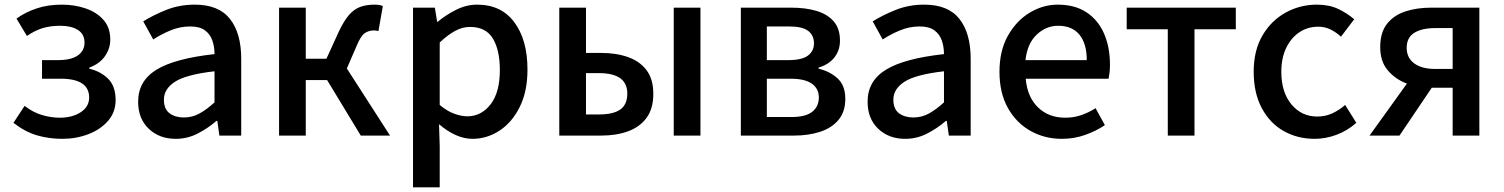

<svg xmlns="http://www.w3.org/2000/svg" viewBox="-20 -584 6478 827"><path d="M248 14Q191 14 139.5 -1Q88 -16 38 -55L86 -128Q122 -100 161 -88.5Q200 -77 238 -77Q291 -77 327.5 -100.5Q364 -124 364 -164Q364 -245 241 -245H161V-325H229Q286 -325 315 -345Q344 -365 344 -401Q344 -437 315.5 -455Q287 -473 240 -473Q196 -473 162.5 -462.5Q129 -452 96 -429L51 -504Q92 -533 140 -548.5Q188 -564 246 -564Q302 -564 349.5 -547.5Q397 -531 426 -498Q455 -465 455 -413Q455 -375 432 -342Q409 -309 365 -293V-288Q415 -276 446.5 -244Q478 -212 478 -153Q478 -101 445.5 -63.5Q413 -26 360.5 -6Q308 14 248 14Z M737 14Q666 14 620.5 -29.5Q575 -73 575 -146Q575 -235 653.5 -283.5Q732 -332 904 -351Q904 -383 894.5 -410Q885 -437 862.5 -453.5Q840 -470 799 -470Q756 -470 715.5 -453.5Q675 -437 640 -414L597 -492Q640 -519 696.5 -541.5Q753 -564 819 -564Q922 -564 970.5 -502.5Q1019 -441 1019 -331V0H925L916 -63H912Q875 -31 831 -8.5Q787 14 737 14ZM772 -78Q808 -78 839 -95Q870 -112 904 -143V-277Q782 -263 734 -232Q686 -201 686 -155Q686 -114 710.5 -96Q735 -78 772 -78Z M1182 0V-551H1297V-331H1386L1439 -447Q1462 -496 1484.5 -521Q1507 -546 1533.5 -555Q1560 -564 1593 -564Q1616 -564 1629 -558L1610 -450Q1601 -453 1591 -453Q1569 -453 1551.5 -441.5Q1534 -430 1515 -384L1474 -289L1660 0H1534L1389 -239H1297V0Z M1759 223V-551H1853L1863 -490H1865Q1901 -520 1945 -542Q1989 -564 2035 -564Q2139 -564 2195.5 -488Q2252 -412 2252 -284Q2252 -190 2218.5 -123Q2185 -56 2131 -21Q2077 14 2015 14Q1979 14 1942.5 -2.5Q1906 -19 1871 -49L1874 45V223ZM1993 -83Q2053 -83 2093 -134.5Q2133 -186 2133 -282Q2133 -368 2103 -418Q2073 -468 2004 -468Q1972 -468 1940.5 -451Q1909 -434 1874 -401V-132Q1906 -105 1937 -94Q1968 -83 1993 -83Z M2389 0V-551H2504V-356H2569Q2635 -356 2685.5 -338Q2736 -320 2765 -281.5Q2794 -243 2794 -180Q2794 -116 2765 -76.5Q2736 -37 2685.5 -18.5Q2635 0 2569 0ZM2504 -91H2560Q2622 -91 2652 -112.5Q2682 -134 2682 -181Q2682 -269 2560 -269H2504ZM2882 0V-551H2997V0Z M3171 0V-551H3389Q3450 -551 3497 -537Q3544 -523 3571 -492Q3598 -461 3598 -409Q3598 -367 3574 -336.5Q3550 -306 3506 -293V-288Q3554 -277 3587.5 -246.5Q3621 -216 3621 -158Q3621 -103 3592 -68Q3563 -33 3513 -16.5Q3463 0 3400 0ZM3283 -325H3375Q3434 -325 3460 -344.5Q3486 -364 3486 -397Q3486 -432 3461 -451Q3436 -470 3380 -470H3283ZM3283 -80H3390Q3450 -80 3478.5 -102.5Q3507 -125 3507 -165Q3507 -202 3477 -223.5Q3447 -245 3385 -245H3283Z M3879 14Q3808 14 3762.5 -29.5Q3717 -73 3717 -146Q3717 -235 3795.5 -283.5Q3874 -332 4046 -351Q4046 -383 4036.5 -410Q4027 -437 4004.5 -453.5Q3982 -470 3941 -470Q3898 -470 3857.5 -453.5Q3817 -437 3782 -414L3739 -492Q3782 -519 3838.5 -541.5Q3895 -564 3961 -564Q4064 -564 4112.5 -502.5Q4161 -441 4161 -331V0H4067L4058 -63H4054Q4017 -31 3973 -8.5Q3929 14 3879 14ZM3914 -78Q3950 -78 3981 -95Q4012 -112 4046 -143V-277Q3924 -263 3876 -232Q3828 -201 3828 -155Q3828 -114 3852.5 -96Q3877 -78 3914 -78Z M4554 14Q4479 14 4418 -20.5Q4357 -55 4321 -119.5Q4285 -184 4285 -275Q4285 -365 4321 -429.5Q4357 -494 4414.5 -529Q4472 -564 4536 -564Q4609 -564 4659 -531.5Q4709 -499 4735 -440.5Q4761 -382 4761 -304Q4761 -287 4759 -271.5Q4757 -256 4755 -245H4398Q4405 -166 4451 -121.5Q4497 -77 4568 -77Q4605 -77 4637 -88Q4669 -99 4699 -118L4739 -45Q4702 -20 4654.5 -3Q4607 14 4554 14ZM4397 -325H4661Q4661 -396 4629.5 -434.5Q4598 -473 4538 -473Q4486 -473 4445.5 -435Q4405 -397 4397 -325Z M5010 0V-458H4833V-551H5303V-458H5125V0Z M5643 14Q5568 14 5508.5 -20Q5449 -54 5414.5 -119Q5380 -184 5380 -275Q5380 -367 5418 -431.5Q5456 -496 5518 -530Q5580 -564 5652 -564Q5705 -564 5744 -545.5Q5783 -527 5813 -501L5756 -426Q5734 -446 5710 -457.5Q5686 -469 5658 -469Q5612 -469 5576 -444.5Q5540 -420 5519.5 -376.5Q5499 -333 5499 -275Q5499 -187 5542.5 -134.5Q5586 -82 5654 -82Q5689 -82 5719 -96Q5749 -110 5774 -132L5822 -55Q5784 -21 5737 -3.5Q5690 14 5643 14Z M6162 -287H6237V-463H6162Q6104 -463 6071.5 -442.5Q6039 -422 6039 -378Q6039 -335 6071.5 -311Q6104 -287 6162 -287ZM5879 0 6040 -224Q5991 -242 5958 -280.5Q5925 -319 5925 -381Q5925 -444 5954 -481Q5983 -518 6032.5 -534.5Q6082 -551 6144 -551H6352V0H6237V-206H6148H6147L6008 0Z"/></svg>

Font: Source Han Sans TC Medium
Style: Regular
Weight: 500
Designer: Ryoko NISHIZUKA Ë•øÂ°öÊ∂ºÂ≠ê (kana, bopomofo & ideographs); Paul D. Hunt (Latin, Greek & Cyrillic); Sandoll Communicatio
Foundry: Adobe
Version: Version 2.004;hotconv 1.0.118;makeotfexe 2.5.65603